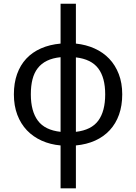

<svg xmlns="http://www.w3.org/2000/svg" viewBox="-20 -780 737 1040"><path d="M391.1 -543.9Q446.3 -538.1 492.4 -517.3Q538.6 -496.6 571.8 -461.7Q605 -426.8 623.5 -378.4Q642.1 -330.1 642.1 -269Q642.1 -208 624.8 -159.2Q607.4 -110.4 574.7 -75Q542 -39.6 495.6 -18.6Q449.2 2.4 391.1 7.8V240.2H308.1V7.8Q252.4 2.9 205.8 -18.1Q159.2 -39.1 125.7 -74.2Q92.3 -109.4 73.7 -158.4Q55.2 -207.5 55.2 -269Q55.2 -330.1 72.5 -378.7Q89.8 -427.2 122.3 -462.2Q154.8 -497.1 201.9 -517.8Q249 -538.6 308.1 -543.9V-759.8H391.1ZM147 -269Q147 -177.7 185.1 -126.5Q223.1 -75.2 308.1 -65.9V-470.2Q265.1 -465.8 234.6 -450.9Q204.1 -436 184.6 -410.9Q165 -385.7 156 -350.3Q147 -314.9 147 -269ZM549.8 -269Q549.8 -359.9 512 -409.7Q474.1 -459.5 391.1 -469.2V-65.9Q475.1 -75.7 512.5 -126.7Q549.8 -177.7 549.8 -269Z"/></svg>

Font: WenQuanYi Micro Hei
Style: Regular
Weight: 400
Foundry: Ascender Corporation
Version: Version 0.2.0-beta